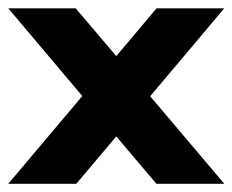

<svg xmlns="http://www.w3.org/2000/svg" viewBox="-23 -447 565 467"><path d="M522.5 -426.8H357.9L259.8 -310.5L161.1 -426.8H-2.9L177.2 -213.4L-2.9 0H162.6L259.8 -115.2L357.4 0H522.5L342.3 -212.9Z"/></svg>

Font: Now ExtraBold
Style: Regular
Weight: 800
Designer: Alfredo Marco Pradil
Foundry: Alfredo Marco Pradil
Version: Version 1.200;hotconv 1.0.109;makeotfexe 2.5.65596